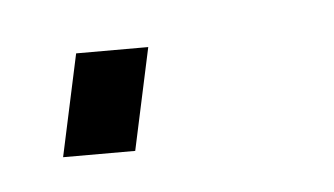

<svg xmlns="http://www.w3.org/2000/svg" viewBox="-24 -94 212 122"><g transform="rotate(-5 82.0 -32.5)"><path d="M13 0 27 -65H73L59 0Z"/></g></svg>

Font: Saira SemiCondensed Thin
Style: Italic
Weight: 250
Width: 4
Italic angle: -12°
Designer: Hector Gatti with collaboration of the Omnibus-Type team
Foundry: Omnibus-Type
Version: Version 1.101